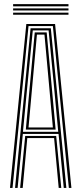

<svg xmlns="http://www.w3.org/2000/svg" viewBox="-20 -917 397 937"><path d="M28.8 0 108.5 -800H248.8L328.5 0H316L238 -789.8H119.2L41.2 0ZM53.5 0 129.2 -779.2H228L303.8 0H291.2L265.8 -263.5H91.5L66 0ZM92 -273.8H264.2L243 -500.8L217.2 -768.8H140L113.8 -500.8ZM106 -284.5 125.8 -500.8 149.5 -758.8H207.8L231.8 -500.8L251.5 -284.5ZM119.2 -295H238L219.5 -500.8L197 -748.2H160.2L137.8 -500.8ZM78.2 0 103 -253.5H254.2L279 0H266.5L244 -243.2H113.2L90.8 0ZM44 -886.2V-896.8H314.2V-886.2ZM44 -865.8V-876H314.2V-865.8ZM44 -845V-855.2H314.2V-845Z"/></svg>

Font: Big Shoulders Inline Text Light
Style: Regular
Weight: 300
Designer: Patric King
Foundry: XO Type Co
Version: Version 1.000